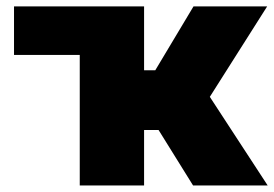

<svg xmlns="http://www.w3.org/2000/svg" viewBox="-20 -565 835 585"><path d="M223 0V-397.7H22.7V-545.5H419V-350.9H453.1L569.6 -545.5H794L619.3 -269.9L795.5 0H568.2L463.1 -169H419V0Z"/></svg>

Font: Karasuma Gothic
Style: Black
Weight: 900
Designer: Rasmus Andersson / Ryoko Nishizuka
Foundry: Genbu
Version: Version 1.00